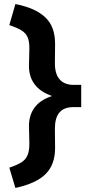

<svg xmlns="http://www.w3.org/2000/svg" viewBox="-20 -724 462 948"><path d="M26 104Q64 91 85 78Q106 65 115.5 43.5Q125 22 125 -15L123 -102Q123 -160 155.5 -199Q188 -238 255 -255L256 -244Q188 -263 155.5 -302Q123 -341 123 -398L125 -485Q125 -521 116 -541Q107 -561 86 -574Q65 -587 26 -600L56 -704Q107 -694 143.5 -677.5Q180 -661 204.5 -637.5Q229 -614 240.5 -581.5Q252 -549 252 -507L251 -412Q251 -359 274 -332.5Q297 -306 340 -305H381V-195H338Q295 -194 273 -168Q251 -142 251 -88L252 7Q252 89 205 135.5Q158 182 56 204Z"/></svg>

Font: Our Lexend SemiBold
Style: Regular
Weight: 600
Designer: Bonnie Shaver-Troup, Thomas Jockin
Foundry: Lexend
Version: Version 1.007